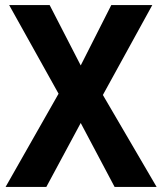

<svg xmlns="http://www.w3.org/2000/svg" viewBox="-20 -734 638 754"><path d="M595 0 384 -361 578 -714H417L297 -477L175 -714H16L210 -366L2 0H162L297 -251L430 0Z"/></svg>

Font: Noto Sans Devanagari SemiCondensed
Style: Bold
Weight: 700
Width: 4
Designer: Jelle Bosma - Monotype Design Team
Foundry: Monotype Imaging Inc.
Version: Version 2.004